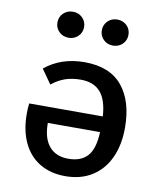

<svg xmlns="http://www.w3.org/2000/svg" viewBox="-88 -861 792 946"><g transform="rotate(10 307.5 -388.5)"><path d="M551.8 -271.8Q551.8 -186.2 522.3 -121.8Q492.8 -57.4 436.7 -21.8Q380.5 13.8 302.6 13.8Q229.2 13.8 175.1 -18.5Q121 -50.8 92.1 -111.8Q63.1 -172.8 63.1 -256.9Q63.1 -285.1 66.2 -308.2H434.4Q429.2 -390.8 395.1 -429.2Q361 -467.7 296.4 -467.7Q254.4 -467.7 220 -456.2Q185.6 -444.6 152.3 -417.9L102.1 -489.2Q183.6 -555.9 300 -555.9Q426.7 -555.9 489.2 -480.3Q551.8 -404.6 551.8 -271.8ZM434.4 -229.7H173.3V-222.6Q174.4 -150.8 207.7 -112.1Q241 -73.3 302.6 -73.3Q366.2 -73.3 398.7 -109.7Q431.3 -146.2 434.4 -229.7ZM133.8 -725.6Q133.8 -753.8 153.1 -772.3Q172.3 -790.8 201 -790.8Q228.7 -790.8 247.9 -772.1Q267.2 -753.3 267.2 -725.6Q267.2 -697.9 247.9 -679.2Q228.7 -660.5 201 -660.5Q172.3 -660.5 153.1 -679.2Q133.8 -697.9 133.8 -725.6ZM355.9 -725.6Q355.9 -753.3 375.1 -772.1Q394.4 -790.8 422.1 -790.8Q450.8 -790.8 470 -772.3Q489.2 -753.8 489.2 -725.6Q489.2 -697.9 470 -679.2Q450.8 -660.5 422.1 -660.5Q394.4 -660.5 375.1 -679.2Q355.9 -697.9 355.9 -725.6Z"/></g></svg>

Font: Fira Code Fixed Medium
Style: Regular
Weight: 500
Monospace: yes
Designer: Carrois Corporate, Edenspiekermann AG, Nikita Prokopov
Foundry: Carrois Corporate, Edenspiekermann AG, Nikita Prokopov
Version: Version 5.002